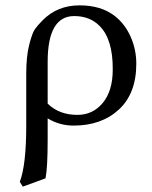

<svg xmlns="http://www.w3.org/2000/svg" viewBox="-20 -459 568 717"><path d="M150 207 65 238 54 220Q78 157 78 10V-184Q78 -248 89 -291.5Q100 -335 110 -349.5Q120 -364 139 -383Q194 -439 277 -439Q358 -439 409 -399Q447 -369 468 -321.5Q489 -274 489 -221Q489 -110 424 -50Q359 10 255 10Q202 10 158 -17V61Q158 167 150 207ZM401 -199Q402 -313 351 -363Q315 -399 257 -399Q158 -399 158 -228V-72Q201 -30 269 -30Q327 -30 364 -75Q401 -120 401 -199Z"/></svg>

Font: Libertinus Sans
Style: Regular
Weight: 400
Designer: Philipp H. Poll
Foundry: Khaled Hosny
Version: Version 6.1